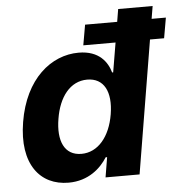

<svg xmlns="http://www.w3.org/2000/svg" viewBox="-52 -778 806 838"><g transform="rotate(-5 350.5 -359.0)"><path d="M215.2 8.9C302.9 8.9 357.2 -41.9 385.7 -87.4H392L377.5 0H526.6L623.2 -582.7H685L700.6 -671.9H638.1L647.4 -727.3H496.4L487.2 -671.9H346.6L331 -582.7H472.3L450.6 -453.8H446C433.6 -498.2 398.8 -552.6 307.5 -552.6C187.5 -552.6 71 -459.5 40.1 -272C9.9 -89.5 90.6 8.9 215.2 8.9ZM195 -272.7C210.2 -367.2 259.9 -432.2 334.5 -432.2C408 -432.2 440 -370 424 -272.7C408 -175.4 354.4 -111.5 282 -111.5C207 -111.5 179 -177.6 195 -272.7Z"/></g></svg>

Font: Magic Ui Pro
Style: Bold Italic
Weight: 700
Italic angle: -9.39999°
Designer: Stefan Endress, Andreas Faust
Version: Version 1.000;FEAKit 1.0